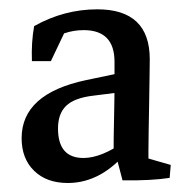

<svg xmlns="http://www.w3.org/2000/svg" viewBox="-20 -393 417 420"><path d="M228.5 -52.7Q228.5 -93.3 229.5 -135.5Q230.5 -177.7 230.5 -214.8V-257.8Q230.5 -327.1 163.1 -327.1Q118.7 -327.1 81.1 -298.8L49.8 -259.3Q48.3 -300.8 54.7 -335.9Q120.1 -372.6 192.9 -372.6Q307.6 -372.6 307.6 -263.2Q307.6 -249 307.1 -222.2Q306.6 -195.3 306.2 -164.3Q305.7 -133.3 305.2 -106.2Q304.7 -79.1 304.7 -64.5ZM49.8 -259.3 56.6 -314.9 131.3 -343.3 91.3 -259.3ZM128.4 7.3Q82 7.3 54.7 -19.3Q27.3 -45.9 27.3 -90.8Q27.3 -188 168.5 -217.8L248 -234.4L252.9 -192.4L183.1 -183.6Q142.6 -178.7 124.8 -161.6Q106.9 -144.5 106.9 -111.8Q106.9 -47.4 162.6 -47.4Q201.7 -47.4 253.4 -84L262.2 -66.4Q203.1 7.3 128.4 7.3ZM248 1.5 231.4 -62 304.7 -83V-29.8L293.9 -49.3L353.5 -32.2L351.1 -3.9Q311 2.4 248 1.5Z"/></svg>

Font: Markazi Text
Style: Regular
Weight: 400
Designer: Borna Izadpanah (Arabic designer), Fiona Ross (Arabic design director) and Florian Runge (Latin designer)
Foundry: Borna Izadpanah and Florian Runge
Version: Version 1.000